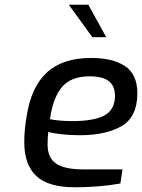

<svg xmlns="http://www.w3.org/2000/svg" viewBox="-20 -789 603 815"><path d="M83 -185Q83 -238 93 -295Q112 -420 179 -481.5Q246 -543 367 -543Q458 -543 510.5 -508.5Q563 -474 563 -393Q563 -293 496.5 -254Q430 -215 319 -215Q278 -215 242 -219Q206 -223 185 -229Q182 -202 182 -175Q182 -120 217.5 -95Q253 -70 335 -70H500L491 -10Q399 6 298 6Q185 6 134 -42Q83 -90 83 -185ZM468 -382Q468 -425 441.5 -445Q415 -465 360 -465Q282 -465 243.5 -420Q205 -375 192 -283Q232 -275 288 -275Q378 -275 423 -299Q468 -323 468 -382ZM272 -769H355L431 -631H372Z"/></svg>

Font: Exo Medium
Style: Italic
Weight: 500
Italic angle: -9°
Designer: Natanael Gama
Foundry: Natanael Gama
Version: Version 1.500; ttfautohint (v1.6)